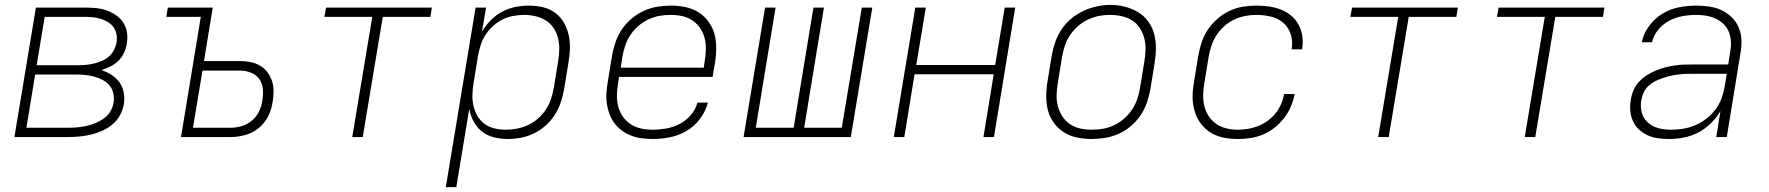

<svg xmlns="http://www.w3.org/2000/svg" viewBox="-20 -561 7240 786"><path d="M39 0 127 -530H331Q354 -530 376.5 -527.5Q399 -525 419 -517.5Q439 -510 456.5 -497.5Q474 -485 485.5 -467Q497 -449 500 -426.5Q503 -404 499 -381Q496 -363 487.5 -344.5Q479 -326 464.5 -312Q450 -298 432 -289Q414 -280 395 -274Q417 -267 436.5 -254.5Q456 -242 469 -224Q482 -206 486.5 -182Q491 -158 487 -134Q483 -111 471 -89Q459 -67 439.5 -51Q420 -35 397 -25Q374 -15 350.5 -9.5Q327 -4 303.5 -2Q280 0 257 0ZM130 -294H300Q316 -294 332 -295.5Q348 -297 364.5 -301Q381 -305 396.5 -311.5Q412 -318 425 -329Q438 -340 446 -355.5Q454 -371 457 -387Q460 -403 457 -419.5Q454 -436 445.5 -448.5Q437 -461 423.5 -469.5Q410 -478 395 -483Q380 -488 364 -490Q348 -492 331 -492H163ZM88 -38H257Q276 -38 294.5 -39.5Q313 -41 332 -45Q351 -49 369.5 -56.5Q388 -64 404.5 -75.5Q421 -87 431.5 -104.5Q442 -122 445 -141Q448 -160 444 -178.5Q440 -197 428.5 -211Q417 -225 400.5 -233.5Q384 -242 366.5 -247Q349 -252 329.5 -254Q310 -256 291 -256H124Z M721 0 802 -492H661L667 -530H851L815 -311H962Q984 -311 1005 -307Q1026 -303 1044 -292.5Q1062 -282 1074.5 -265.5Q1087 -249 1093.5 -229.5Q1100 -210 1100 -187.5Q1100 -165 1096 -144Q1092 -114 1078 -85.5Q1064 -57 1039.5 -37Q1015 -17 984.5 -8.5Q954 0 924 0ZM770 -38H924Q947 -38 970 -45Q993 -52 1011.5 -67.5Q1030 -83 1040.5 -105Q1051 -127 1054 -150Q1058 -173 1056 -196.5Q1054 -220 1041 -238Q1028 -256 1006.5 -264Q985 -272 962 -272H809Z M1422 0 1504 -492H1308L1315 -530H1748L1742 -492H1547L1465 0Z M1805 205 1927 -530H1970L1953 -432Q1968 -457 1989.5 -478.5Q2011 -500 2036.5 -513.5Q2062 -527 2089.5 -532.5Q2117 -538 2146 -538Q2146 -538 2146 -538Q2146 -538 2146 -538Q2175 -538 2202.5 -531.5Q2230 -525 2252 -509Q2274 -493 2288 -469Q2302 -445 2308 -418Q2314 -391 2313 -362Q2312 -333 2307 -304L2289 -194Q2284 -167 2275 -140.5Q2266 -114 2250.5 -90Q2235 -66 2213 -46.5Q2191 -27 2165 -14.5Q2139 -2 2112 3Q2085 8 2057 8Q2029 8 2001.5 1Q1974 -6 1953 -22.5Q1932 -39 1919 -63.5Q1906 -88 1901 -115L1848 205ZM2050 -30Q2074 -30 2097 -34.5Q2120 -39 2141.5 -49Q2163 -59 2182 -75.5Q2201 -92 2214.5 -112.5Q2228 -133 2235.5 -155.5Q2243 -178 2247 -201L2265 -311Q2269 -335 2269.5 -358.5Q2270 -382 2264.5 -404.5Q2259 -427 2246.5 -446Q2234 -465 2215 -477Q2196 -489 2173 -494.5Q2150 -500 2127 -500Q2105 -500 2082 -496Q2059 -492 2038 -481.5Q2017 -471 1999 -455Q1981 -439 1968 -419Q1955 -399 1948 -377Q1941 -355 1937 -333L1919 -223Q1915 -199 1914 -175.5Q1913 -152 1918 -129.5Q1923 -107 1934 -87.5Q1945 -68 1963 -54.5Q1981 -41 2003.5 -35.5Q2026 -30 2050 -30Z M2652 8Q2629 8 2606.5 5Q2584 2 2563.5 -6Q2543 -14 2526 -26.5Q2509 -39 2496 -56Q2483 -73 2475.5 -93Q2468 -113 2464.5 -135Q2461 -157 2462.5 -180Q2464 -203 2468 -226L2486 -336Q2491 -363 2500.5 -390.5Q2510 -418 2526.5 -442Q2543 -466 2566.5 -485.5Q2590 -505 2616.5 -517Q2643 -529 2671 -533.5Q2699 -538 2727 -538Q2757 -538 2786 -532Q2815 -526 2839 -511Q2863 -496 2880 -473Q2897 -450 2904.5 -422.5Q2912 -395 2912 -364.5Q2912 -334 2907 -304L2897 -246H2514L2510 -219Q2506 -195 2505.5 -171Q2505 -147 2511 -124.5Q2517 -102 2530 -83.5Q2543 -65 2562 -52.5Q2581 -40 2604 -35Q2627 -30 2652 -30Q2679 -30 2707.5 -35Q2736 -40 2762 -53.5Q2788 -67 2808 -90Q2828 -113 2835 -141H2878Q2869 -106 2846 -75Q2823 -44 2790.5 -25Q2758 -6 2722.5 1Q2687 8 2652 8ZM2861 -284 2865 -311Q2869 -335 2869.5 -359Q2870 -383 2864.5 -405Q2859 -427 2846 -446Q2833 -465 2814.5 -477.5Q2796 -490 2773 -495Q2750 -500 2726 -500Q2726 -500 2726 -500Q2726 -500 2726 -500Q2702 -500 2679 -496Q2656 -492 2634 -481.5Q2612 -471 2593 -454.5Q2574 -438 2560.5 -417.5Q2547 -397 2539.5 -374.5Q2532 -352 2528 -329L2521 -284Z M3024 0 3112 -530H3155L3074 -38H3229L3310 -530H3353L3272 -38H3426L3508 -530H3551L3463 0Z M3639 0 3727 -530H3770L3731 -295H4054L4093 -530H4136L4049 0H4006L4048 -257H3724L3682 0Z M4448 8Q4418 8 4389 2Q4360 -4 4336 -19Q4312 -34 4295 -57Q4278 -80 4270.5 -107.5Q4263 -135 4263 -165.5Q4263 -196 4268 -226L4286 -336Q4291 -363 4300.5 -390.5Q4310 -418 4326.5 -442Q4343 -466 4366.5 -485.5Q4390 -505 4416.5 -517Q4443 -529 4470.5 -535Q4498 -541 4527 -541Q4556 -541 4585 -533.5Q4614 -526 4638.5 -511.5Q4663 -497 4680 -474Q4697 -451 4704.5 -423Q4712 -395 4712 -365Q4712 -335 4707 -304L4689 -194Q4684 -167 4674.5 -139.5Q4665 -112 4648.5 -88Q4632 -64 4609 -44.5Q4586 -25 4559 -13Q4532 -1 4504 3.5Q4476 8 4448 8ZM4449 -30Q4449 -30 4449 -30Q4449 -30 4449 -30Q4473 -30 4496 -34Q4519 -38 4541 -48.5Q4563 -59 4582 -75.5Q4601 -92 4614.5 -112.5Q4628 -133 4635.5 -155.5Q4643 -178 4647 -201L4665 -311Q4669 -335 4669.5 -359Q4670 -383 4664 -405.5Q4658 -428 4645.5 -447Q4633 -466 4613.5 -478Q4594 -490 4571 -495Q4548 -500 4523 -500Q4500 -500 4477.5 -495.5Q4455 -491 4433 -480.5Q4411 -470 4392.5 -453.5Q4374 -437 4360.5 -417Q4347 -397 4339.5 -374.5Q4332 -352 4328 -329L4310 -219Q4306 -195 4305.5 -171Q4305 -147 4311 -125Q4317 -103 4329.5 -84Q4342 -65 4360.5 -52.5Q4379 -40 4402 -35Q4425 -30 4449 -30Z M5047 8Q5025 8 5003 5Q4981 2 4960.5 -6Q4940 -14 4923.5 -27Q4907 -40 4894.5 -57Q4882 -74 4874.5 -94Q4867 -114 4864 -136Q4861 -158 4862.5 -180.5Q4864 -203 4868 -226L4886 -336Q4891 -363 4900 -390Q4909 -417 4925.5 -441Q4942 -465 4964.5 -484.5Q4987 -504 5013.5 -516.5Q5040 -529 5068 -533.5Q5096 -538 5123 -538Q5149 -538 5174.5 -534.5Q5200 -531 5223 -522Q5246 -513 5265 -497.5Q5284 -482 5295.5 -461Q5307 -440 5311 -414.5Q5315 -389 5311 -363Q5311 -362 5310.5 -361Q5310 -360 5310 -359H5267Q5268 -360 5268 -360.5Q5268 -361 5268 -362Q5273 -392 5264 -420.5Q5255 -449 5233.5 -467.5Q5212 -486 5183 -493Q5154 -500 5123 -500Q5100 -500 5077 -495.5Q5054 -491 5032.5 -481Q5011 -471 4992.5 -454.5Q4974 -438 4960.5 -417.5Q4947 -397 4939.5 -374.5Q4932 -352 4928 -329L4910 -219Q4906 -196 4905.5 -172Q4905 -148 4910.5 -126Q4916 -104 4928.5 -85Q4941 -66 4959.5 -53.5Q4978 -41 5000.5 -35.5Q5023 -30 5047 -30Q5068 -30 5089 -33.5Q5110 -37 5130.5 -45Q5151 -53 5169.5 -66.5Q5188 -80 5202 -97.5Q5216 -115 5224.5 -135Q5233 -155 5237 -176H5280Q5275 -150 5264.5 -125Q5254 -100 5237 -78Q5220 -56 5198 -38.5Q5176 -21 5151 -10.5Q5126 0 5099.5 4Q5073 8 5047 8Z M5622 0 5704 -492H5508L5515 -530H5948L5942 -492H5747L5665 0Z M6222 0 6304 -492H6108L6115 -530H6548L6542 -492H6347L6265 0Z M6813 8Q6790 8 6767.5 5Q6745 2 6725.5 -7Q6706 -16 6690 -30.5Q6674 -45 6665 -65Q6656 -85 6654 -107.5Q6652 -130 6656 -152Q6659 -172 6667 -191Q6675 -210 6689 -225.5Q6703 -241 6721 -252.5Q6739 -264 6758 -272Q6777 -280 6796.5 -285Q6816 -290 6835.5 -293Q6855 -296 6874.5 -296.5Q6894 -297 6913 -297H7055L7063 -349Q7067 -370 7066 -391Q7065 -412 7057.5 -430.5Q7050 -449 7036 -462.5Q7022 -476 7004 -484.5Q6986 -493 6965.5 -496.5Q6945 -500 6924 -500Q6896 -500 6868 -495Q6840 -490 6814 -476.5Q6788 -463 6768.5 -439.5Q6749 -416 6743 -388H6701Q6708 -423 6730.5 -454Q6753 -485 6785 -504.5Q6817 -524 6853 -531Q6889 -538 6924 -538Q6951 -538 6978 -534Q7005 -530 7028 -519Q7051 -508 7069.5 -490Q7088 -472 7098 -448Q7108 -424 7109 -397Q7110 -370 7105 -343L7049 0H7006L7023 -106Q7007 -79 6983.5 -56Q6960 -33 6932 -18.5Q6904 -4 6873.5 2Q6843 8 6813 8ZM6821 -30Q6846 -30 6870.5 -34Q6895 -38 6919 -48Q6943 -58 6964.5 -74.5Q6986 -91 7002 -112Q7018 -133 7027 -157Q7036 -181 7040 -205L7049 -259H6913Q6898 -259 6882 -258.5Q6866 -258 6850 -256Q6834 -254 6818.5 -250.5Q6803 -247 6787 -241.5Q6771 -236 6756 -228.5Q6741 -221 6728.5 -209.5Q6716 -198 6709 -182.5Q6702 -167 6699 -151Q6696 -134 6698 -116.5Q6700 -99 6707 -84.5Q6714 -70 6726.5 -59Q6739 -48 6754 -41.5Q6769 -35 6786 -32.5Q6803 -30 6821 -30Z"/></svg>

Font: Iosevka Curly XLtExObl
Style: Regular
Weight: 200
Width: 7
Italic angle: -9°
Monospace: yes
Designer: Belleve Invis
Foundry: Belleve Invis
Version: Version 11.0.1; ttfautohint (v1.8.3)